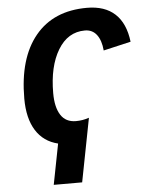

<svg xmlns="http://www.w3.org/2000/svg" viewBox="-59 -716 741 970"><g transform="rotate(-5 312.0 -231.0)"><path d="M211.4 -254.4Q211.4 -182.6 236.8 -143.1Q262.2 -103.5 314 -103.5Q348.6 -103.5 380.4 -114.7L317.9 207.5H173.8L213.9 1.5Q140.6 -16.1 102.1 -77.6Q63.5 -139.2 63.5 -239.3Q63.5 -443.8 156 -556.4Q248.5 -668.9 418.5 -668.9Q508.8 -668.9 560.5 -621.1Q612.3 -573.2 623.5 -479L484.4 -446.8Q480 -498.5 458 -527.1Q436 -555.7 398.4 -555.7Q311.5 -555.7 261.5 -472.7Q211.4 -389.6 211.4 -254.4Z"/></g></svg>

Font: Cousine
Style: Bold Italic
Weight: 700
Italic angle: -12°
Monospace: yes
Designer: Steve Matteson
Foundry: Ascender Corporation
Version: Version 1.20